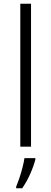

<svg xmlns="http://www.w3.org/2000/svg" viewBox="-20 -780 273 1021"><path d="M145 0H88V-760H145ZM168 68Q160 101 141 144Q122 187 98 221H66V212Q73 196 82.5 168.5Q92 141 99.5 111.5Q107 82 110 61H168Z"/></svg>

Font: Noto Traditional Nushu Light
Style: Regular
Weight: 300
Designer: LIU Zhao
Foundry: LiuZhao Studio
Version: Version 2.003; ttfautohint (v1.8.4.7-5d5b)